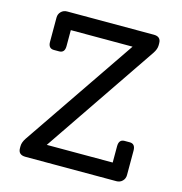

<svg xmlns="http://www.w3.org/2000/svg" viewBox="-104 -795 843 889"><g transform="rotate(15 317.0 -350.0)"><path d="M546 -190Q573 -190 573 -157V-40Q573 -23 561.5 -11.5Q550 0 533 0H97Q62 0 62 -32V-42Q62 -60 76 -81L444 -621H148V-544Q148 -512 121 -512H96Q69 -512 69 -544V-660Q69 -677 80.5 -688.5Q92 -700 109 -700H525Q559 -700 559 -668V-658Q559 -640 545 -619L178 -79H494V-157Q494 -190 521 -190Z"/></g></svg>

Font: Solway
Style: Regular
Weight: 400
Designer: Mariya V. Pigoulevskaya
Foundry: The Northern Block Ltd.
Version: Version 1.000;hotconv 1.0.109;makeotfexe 2.5.65596